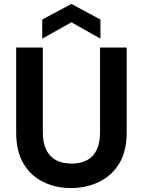

<svg xmlns="http://www.w3.org/2000/svg" viewBox="-20 -941 724 973"><path d="M339 12Q262 12 199 -19Q136 -50 99 -112Q62 -174 62 -270V-700H197V-269Q197 -217 214.5 -181.5Q232 -146 264.5 -129Q297 -112 342 -112Q388 -112 420.5 -129Q453 -146 470 -181.5Q487 -217 487 -269V-700H622V-270Q622 -174 584 -112Q546 -50 481.5 -19Q417 12 339 12ZM194 -745V-842L342 -921L489 -842V-745L342 -828Z"/></svg>

Font: DM Sans 9pt
Style: Bold
Weight: 700
Designer: Colophon Foundry, Jonny Pinhorn
Foundry: Colophon Foundry
Version: Version 4.004;gftools[0.9.30]